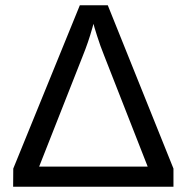

<svg xmlns="http://www.w3.org/2000/svg" viewBox="-20 -708 708 728"><path d="M282.7 -688 30.3 -68.8 29.8 0H637.7V-68.8L388.7 -688ZM540 -76.2H128.4L293.9 -496.1C307.9 -530.6 320 -565.9 330.1 -602.1L334.5 -617.7C335.1 -613.8 339.6 -598.7 347.9 -572.5C356.2 -546.3 365.2 -521.2 375 -497.1Z"/></svg>

Font: Arimo
Style: Regular
Weight: 400
Designer: Steve Matteson
Foundry: Monotype Imaging Inc.
Version: Version 1.32